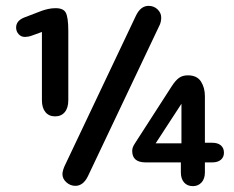

<svg xmlns="http://www.w3.org/2000/svg" viewBox="-20 -625 797 655"><path d="M123 -516V-283Q123 -257 135 -242.5Q147 -228 168 -228Q189 -228 201 -242.5Q213 -257 213 -283V-520Q213 -567 204 -582.5Q195 -598 167 -597Q157 -597 145 -594.5Q133 -592 122 -588L62 -565Q35 -554 35 -531Q35 -518 43.5 -508.5Q52 -499 65 -499Q69 -499 75.5 -500Q82 -501 90 -504ZM202 -62Q198 -54 195.5 -45.5Q193 -37 193 -31Q193 -15 206.5 -3Q220 9 237 9Q264 9 280 -24L522 -534Q527 -543 528.5 -551Q530 -559 530 -565Q530 -581 517.5 -593Q505 -605 487 -605Q460 -605 444 -572ZM679 -71H704Q723 -71 733.5 -80Q744 -89 744 -104Q744 -120 733.5 -129Q723 -138 704 -138H679V-297Q679 -326 665.5 -347Q652 -368 621 -368Q603 -368 591 -359.5Q579 -351 566 -331L441 -137Q435 -128 433 -122Q431 -116 431 -110Q431 -71 477 -71H597V-37Q597 -15 608 -2.5Q619 10 638 10Q656 10 667.5 -2.5Q679 -15 679 -37ZM599 -136H511L599 -271Z"/></svg>

Font: Beiruti
Style: Bold
Weight: 700
Designer: Arlette Boutros
Foundry: Boutros
Version: Version 1.41